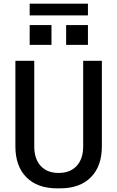

<svg xmlns="http://www.w3.org/2000/svg" viewBox="-20 -1018 640 1048"><path d="M291 10Q184 10 124 -50.5Q64 -111 64 -219V-686H167V-219Q167 -151 202 -112.5Q237 -74 300 -74Q363 -74 398.5 -112.5Q434 -151 434 -219V-686H536V-219Q536 -111 476 -50.5Q416 10 309 10ZM142 -934V-998H460V-934ZM460 -773H341V-881H460ZM261 -773H142V-881H261Z"/></svg>

Font: Chivo Mono
Style: Regular
Weight: 400
Monospace: yes
Designer: Hector Gatti
Foundry: Omnibus-Type
Version: Version 1.008; ttfautohint (v1.8.4.7-5d5b)